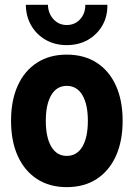

<svg xmlns="http://www.w3.org/2000/svg" viewBox="-20 -770 556 798"><path d="M257.3 7.8Q186 7.8 134 -25.9Q82 -59.6 54 -121.3Q25.9 -183.1 25.9 -268.1Q25.9 -353 54 -414.6Q82 -476.1 134 -509.5Q186 -543 257.3 -543Q329.6 -543 381.6 -509.5Q433.6 -476.1 461.7 -414.3Q489.7 -352.5 489.7 -268.1Q489.7 -183.6 461.7 -121.6Q433.6 -59.6 381.6 -25.9Q329.6 7.8 257.3 7.8ZM257.3 -122.1Q299.8 -122.1 322.5 -160.6Q345.2 -199.2 345.2 -268.1Q345.2 -335.9 322.5 -374.5Q299.8 -413.1 257.3 -413.1Q215.8 -413.1 193.1 -374.8Q170.4 -336.4 170.4 -268.1Q170.4 -199.2 193.1 -160.6Q215.8 -122.1 257.3 -122.1ZM257.3 -582.5Q208.5 -582.5 170.2 -604.2Q131.8 -626 109.9 -663.8Q87.9 -701.7 87.4 -750H179.2Q180.2 -713.9 202.4 -689.9Q224.6 -666 257.3 -666Q291 -666 313 -689.9Q335 -713.9 334.5 -750H426.3Q427.2 -701.7 405.3 -663.8Q383.3 -626 345.2 -604.2Q307.1 -582.5 257.3 -582.5Z"/></svg>

Font: Reddit Sans Condensed ExtraBold
Style: Regular
Weight: 800
Designer: Stephen Hutchings
Foundry: Reddit
Version: Version 1.014